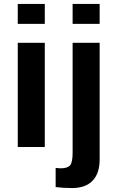

<svg xmlns="http://www.w3.org/2000/svg" viewBox="-20 -745 596 973"><path d="M207 -624H70V-725H207ZM207 0H70V-528H207ZM485 -624H348V-725H485ZM345 208Q300 208 262 203V106L287 108Q323 108 335.5 92.5Q348 77 348 29V-528H485V63Q485 133 449.5 170.5Q414 208 345 208Z"/></svg>

Font: Libra Sans
Style: Bold
Weight: 700
Foundry: Context Ltd
Version: Version 1.000